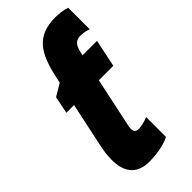

<svg xmlns="http://www.w3.org/2000/svg" viewBox="-245 -818 882 882"><g transform="rotate(-45 196.0 -377.5)"><path d="M157 10C194 10 253 3 290 -17V-146C265 -135 239 -131 229 -131C209 -131 202 -139 202 -159C202 -166 204 -176 206 -184L256 -419H350L378 -553H284L285 -556C292 -591 299 -624 342 -624C354 -624 380 -620 392 -614V-754C370 -762 342 -765 318 -765C197 -765 155 -695 128 -570L121 -538L62 -503L45 -419H95L50 -208C42 -170 39 -144 39 -119C39 -45 69 10 157 10Z"/></g></svg>

Font: Noto Sans UI Condensed Black
Style: Italic
Weight: 900
Width: 3
Italic angle: -192°
Designer: Monotype Design Team
Foundry: Monotype Imaging Inc.
Version: Version 1.901